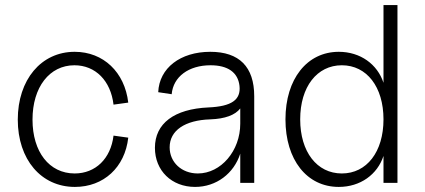

<svg xmlns="http://www.w3.org/2000/svg" viewBox="-20 -720 1672 756"><path d="M275 16C388 16 472 -61 485 -178L427 -186C416 -95 356 -37 274 -37C174 -37 108 -122 108 -249C108 -377 175 -463 273 -463C356 -463 416 -402 427 -308L485 -316C471 -436 387 -516 274 -516C142 -516 50 -406 50 -249C50 -92 142 16 275 16Z M748 16C832 16 901 -37 926 -115V0H981V-341C981 -457 922 -516 808 -516C690 -516 607 -452 603 -357L656 -349C662 -418 723 -463 809 -463C877 -463 917 -435 923 -382C929 -327 892 -301 801 -297C666 -291 590 -234 590 -138C590 -48 656 16 748 16ZM759 -37C695 -37 648 -81 648 -140C648 -206 708 -247 808 -250C866 -252 906 -267 926 -293V-233C926 -126 850 -37 759 -37Z M1314 16C1399 16 1466 -33 1490 -106V0H1545V-700H1490V-394C1466 -467 1399 -516 1314 -516C1189 -516 1104 -409 1104 -250C1104 -91 1188 16 1314 16ZM1326 -37C1228 -37 1162 -122 1162 -250C1162 -378 1228 -463 1326 -463C1424 -463 1490 -378 1490 -250C1490 -122 1424 -37 1326 -37Z"/></svg>

Font: Uncut Sans Light
Style: Regular
Weight: 300
Designer: Kasper Nordkvist
Foundry: UNCUT.wtf
Version: Version 1.304;Glyphs 3.2 (3246)